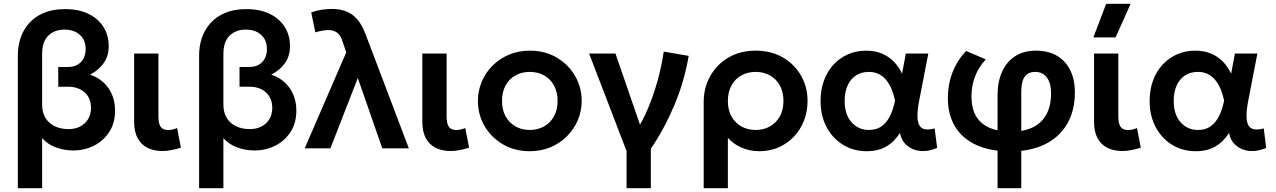

<svg xmlns="http://www.w3.org/2000/svg" viewBox="-20 -782 6726 1012"><path d="M74 210V-491.5Q74 -539.5 88.8 -583Q103.5 -626.5 134 -660.5Q164.5 -694.5 211.2 -714.2Q258 -734 322.5 -734Q395 -734 446.5 -708.8Q498 -683.5 525.5 -639.5Q553 -595.5 553 -538.5Q553 -487 526.5 -449.5Q500 -412 454.5 -388.5Q496.5 -374.5 526 -347Q555.5 -319.5 571 -281.8Q586.5 -244 586.5 -199.5Q586.5 -134 556.2 -87Q526 -40 476 -14.5Q426 11 366.5 11Q334.5 11 303.8 3.8Q273 -3.5 246.8 -18Q220.5 -32.5 202 -54.5V210ZM341 -101.5Q393 -101.5 426.2 -132Q459.5 -162.5 459.5 -214Q459.5 -264.5 426.5 -294.8Q393.5 -325 338 -325H287V-429H338Q368.5 -429 389.2 -441.2Q410 -453.5 420.8 -474.8Q431.5 -496 431.5 -523Q431.5 -571 400.8 -598.5Q370 -626 319 -626Q268 -626 235 -594.5Q202 -563 202 -497V-230Q202 -189 219.8 -160.2Q237.5 -131.5 269 -116.5Q300.5 -101.5 341 -101.5Z M836.5 14Q792 14 758.2 -2.5Q724.5 -19 705.8 -53.2Q687 -87.5 687 -141V-500H815V-170.5Q815 -129.5 827.2 -113Q839.5 -96.5 867 -96.5Q877 -96.5 888.8 -99.2Q900.5 -102 913.5 -107L933.5 -3.5Q908 4.5 883.2 9.2Q858.5 14 836.5 14Z M1029.5 210V-491.5Q1029.5 -539.5 1044.2 -583Q1059 -626.5 1089.5 -660.5Q1120 -694.5 1166.8 -714.2Q1213.5 -734 1278 -734Q1350.5 -734 1402 -708.8Q1453.5 -683.5 1481 -639.5Q1508.5 -595.5 1508.5 -538.5Q1508.5 -487 1482 -449.5Q1455.5 -412 1410 -388.5Q1452 -374.5 1481.5 -347Q1511 -319.5 1526.5 -281.8Q1542 -244 1542 -199.5Q1542 -134 1511.8 -87Q1481.5 -40 1431.5 -14.5Q1381.5 11 1322 11Q1290 11 1259.2 3.8Q1228.5 -3.5 1202.2 -18Q1176 -32.5 1157.5 -54.5V210ZM1296.5 -101.5Q1348.5 -101.5 1381.8 -132Q1415 -162.5 1415 -214Q1415 -264.5 1382 -294.8Q1349 -325 1293.5 -325H1242.5V-429H1293.5Q1324 -429 1344.8 -441.2Q1365.5 -453.5 1376.2 -474.8Q1387 -496 1387 -523Q1387 -571 1356.2 -598.5Q1325.5 -626 1274.5 -626Q1223.5 -626 1190.5 -594.5Q1157.5 -563 1157.5 -497V-230Q1157.5 -189 1175.2 -160.2Q1193 -131.5 1224.5 -116.5Q1256 -101.5 1296.5 -101.5Z M1586 0 1805 -506 1784 -567.5Q1776 -595 1757.5 -609.2Q1739 -623.5 1711.5 -623.5Q1697.5 -623.5 1679.8 -620.5Q1662 -617.5 1642 -611.5L1620.5 -716.5Q1647.5 -726.5 1676.5 -730.8Q1705.5 -735 1729 -735Q1771 -735 1804.2 -722.2Q1837.5 -709.5 1862.8 -680.5Q1888 -651.5 1906.5 -602.5L2135 0H1995L1866 -371L1721.5 0Z M2355.5 14Q2311 14 2277.2 -2.5Q2243.5 -19 2224.8 -53.2Q2206 -87.5 2206 -141V-500H2334V-170.5Q2334 -129.5 2346.2 -113Q2358.5 -96.5 2386 -96.5Q2396 -96.5 2407.8 -99.2Q2419.5 -102 2432.5 -107L2452.5 -3.5Q2427 4.5 2402.2 9.2Q2377.5 14 2355.5 14Z M2772.5 15Q2692.5 15 2630.8 -21.2Q2569 -57.5 2534 -117.8Q2499 -178 2499 -250Q2499 -303 2519 -351Q2539 -399 2575.8 -435.8Q2612.5 -472.5 2662.5 -493.8Q2712.5 -515 2772.5 -515Q2852 -515 2913.8 -479Q2975.5 -443 3010.8 -382.5Q3046 -322 3046 -250Q3046 -197 3025.8 -149.2Q3005.5 -101.5 2969 -64.5Q2932.5 -27.5 2882.5 -6.2Q2832.5 15 2772.5 15ZM2772.5 -97Q2814.5 -97 2847.8 -115.8Q2881 -134.5 2900 -168.8Q2919 -203 2919 -250Q2919 -297 2900 -331.5Q2881 -366 2848 -384.5Q2815 -403 2772.5 -403Q2730 -403 2696.8 -384.5Q2663.5 -366 2644.8 -331.5Q2626 -297 2626 -250Q2626 -203 2645 -168.8Q2664 -134.5 2697 -115.8Q2730 -97 2772.5 -97Z M3282.5 210V14.5L3085 -500H3224L3371 -73.5L3335.5 -95Q3367.5 -145 3395.5 -210.8Q3423.5 -276.5 3445 -353Q3466.5 -429.5 3478.5 -510L3610 -487.5Q3586.5 -351 3534.2 -227.2Q3482 -103.5 3410.5 2V210Z M3689 210V-243.5Q3689 -320 3723.8 -381.5Q3758.5 -443 3820.2 -479Q3882 -515 3963 -515Q4045 -515 4106.5 -479.2Q4168 -443.5 4202.2 -383.2Q4236.5 -323 4236.5 -250Q4236.5 -194.5 4217.8 -146.5Q4199 -98.5 4165 -62.2Q4131 -26 4084.5 -5.5Q4038 15 3982.5 15Q3932.5 15 3889 -3.8Q3845.5 -22.5 3816.5 -55.5V210ZM3963 -97Q4005.5 -97 4038.5 -115.8Q4071.5 -134.5 4090.5 -168.8Q4109.5 -203 4109.5 -250Q4109.5 -297 4090.5 -331.5Q4071.5 -366 4038.2 -384.5Q4005 -403 3963 -403Q3920.5 -403 3887.5 -384.5Q3854.5 -366 3835.5 -331.5Q3816.5 -297 3816.5 -250Q3816.5 -203 3835.2 -168.8Q3854 -134.5 3887.2 -115.8Q3920.5 -97 3963 -97Z M4548 15Q4478.5 15 4423.5 -18.8Q4368.5 -52.5 4336.8 -112.2Q4305 -172 4305 -250Q4305 -309 4323 -357.8Q4341 -406.5 4373.8 -441.8Q4406.5 -477 4450.2 -496Q4494 -515 4545.5 -515Q4591.5 -515 4628 -499.8Q4664.5 -484.5 4691.2 -457.2Q4718 -430 4734.5 -393.5L4754.5 -500H4873L4826.5 -260Q4816 -208 4815.8 -174Q4815.5 -140 4825.2 -122.2Q4835 -104.5 4855.2 -100.8Q4875.5 -97 4906.5 -105L4919.5 -2.5Q4873.5 17.5 4831.8 13.8Q4790 10 4760.8 -14.8Q4731.5 -39.5 4723.5 -81.5Q4694 -34.5 4651.5 -9.8Q4609 15 4548 15ZM4560.5 -97Q4599.5 -97 4626.8 -116.5Q4654 -136 4671.2 -170.8Q4688.5 -205.5 4697.5 -251.5Q4694 -268.5 4688 -288.5Q4682 -308.5 4671.8 -328.8Q4661.5 -349 4646.2 -365.8Q4631 -382.5 4609.5 -392.8Q4588 -403 4559 -403Q4520.5 -403 4492 -384.5Q4463.5 -366 4447.8 -331.8Q4432 -297.5 4432 -250.5Q4432 -178.5 4468 -137.8Q4504 -97 4560.5 -97Z M5238 210V-280Q5238 -351.5 5262 -404.2Q5286 -457 5331 -486Q5376 -515 5440 -515Q5537.5 -515 5591.5 -455.5Q5645.5 -396 5645.5 -296Q5645.5 -198.5 5604.5 -128.5Q5563.5 -58.5 5487.2 -21.2Q5411 16 5306 16Q5200 16 5126.2 -17.8Q5052.5 -51.5 5014.2 -114.5Q4976 -177.5 4976 -265Q4976 -313 4987 -357.8Q4998 -402.5 5019.8 -441.8Q5041.5 -481 5072 -513.5L5176 -469Q5138.5 -429 5119.5 -379.5Q5100.5 -330 5100.5 -274.5Q5100.5 -179.5 5154.5 -133.8Q5208.5 -88 5309.5 -88Q5376.5 -88 5423.5 -110.8Q5470.5 -133.5 5495.2 -178.8Q5520 -224 5520 -290.5Q5520 -343.5 5498 -373.2Q5476 -403 5436.5 -403Q5399 -403 5381 -377.8Q5363 -352.5 5363 -300V210Z M5896 14Q5851.5 14 5817.8 -2.5Q5784 -19 5765.2 -53.2Q5746.5 -87.5 5746.5 -141V-500H5874.5V-170.5Q5874.5 -129.5 5886.8 -113Q5899 -96.5 5926.5 -96.5Q5936.5 -96.5 5948.2 -99.2Q5960 -102 5973 -107L5993 -3.5Q5967.5 4.5 5942.8 9.2Q5918 14 5896 14ZM5743 -585 5810.5 -762H5939.5L5860 -585Z M6282.5 15Q6213 15 6158 -18.8Q6103 -52.5 6071.2 -112.2Q6039.5 -172 6039.5 -250Q6039.5 -309 6057.5 -357.8Q6075.5 -406.5 6108.2 -441.8Q6141 -477 6184.8 -496Q6228.5 -515 6280 -515Q6326 -515 6362.5 -499.8Q6399 -484.5 6425.8 -457.2Q6452.5 -430 6469 -393.5L6489 -500H6607.5L6561 -260Q6550.5 -208 6550.2 -174Q6550 -140 6559.8 -122.2Q6569.5 -104.5 6589.8 -100.8Q6610 -97 6641 -105L6654 -2.5Q6608 17.5 6566.2 13.8Q6524.5 10 6495.2 -14.8Q6466 -39.5 6458 -81.5Q6428.5 -34.5 6386 -9.8Q6343.5 15 6282.5 15ZM6295 -97Q6334 -97 6361.2 -116.5Q6388.5 -136 6405.8 -170.8Q6423 -205.5 6432 -251.5Q6428.5 -268.5 6422.5 -288.5Q6416.5 -308.5 6406.2 -328.8Q6396 -349 6380.8 -365.8Q6365.5 -382.5 6344 -392.8Q6322.5 -403 6293.5 -403Q6255 -403 6226.5 -384.5Q6198 -366 6182.2 -331.8Q6166.5 -297.5 6166.5 -250.5Q6166.5 -178.5 6202.5 -137.8Q6238.5 -97 6295 -97Z"/></svg>

Font: Geologica Medium
Style: Regular
Weight: 500
Designer: Sindre Bremnes, Frode Helland
Foundry: Monokrom Skriftforlag AS
Version: Version 1.010;gftools[0.9.28]